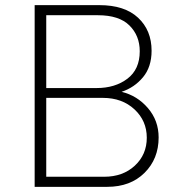

<svg xmlns="http://www.w3.org/2000/svg" viewBox="-20 -724 689 744"><path d="M114.3 0V-704.1H365.2Q462.9 -704.1 515.1 -655.3Q567.4 -606.4 567.4 -527.3Q567.4 -464.8 534.2 -424.8Q501 -384.8 451.2 -368.2Q511.7 -353.5 553.2 -305.2Q594.7 -256.8 594.7 -191.4Q594.7 -108.4 540 -54.2Q485.4 0 395.5 0ZM159.2 -39.1H383.8Q456.1 -39.1 502.4 -82Q548.8 -125 548.8 -190.4Q548.8 -255.9 501 -300.3Q453.1 -344.7 378.9 -344.7H159.2ZM159.2 -382.8H354.5Q425.8 -382.8 473.6 -418.9Q521.5 -455.1 521.5 -525.4Q521.5 -585.9 481.4 -625.5Q441.4 -665 359.4 -665H159.2Z"/></svg>

Font: Gothic A1 ExtraLight
Style: Regular
Weight: 275
Designer: HanYang I&C Co.,Ltd.
Foundry: HanYang I&C Co.,Ltd.
Version: Version 2.50